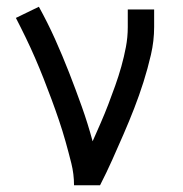

<svg xmlns="http://www.w3.org/2000/svg" viewBox="-20 -548 540 568"><path d="M199 0Q199 -33 191 -65Q183 -97 174 -129Q165 -161 154.5 -192Q144 -223 132.5 -254Q121 -285 109 -315.5Q97 -346 84 -376Q71 -406 56.5 -436Q42 -466 27 -495L95 -528Q121 -481 143 -432Q165 -383 184.5 -333Q204 -283 222 -232.5Q240 -182 254 -130Q266 -157 278 -184.5Q290 -212 300.5 -239.5Q311 -267 321 -295Q331 -323 339 -351.5Q347 -380 352.5 -409Q358 -438 358 -468V-520H436V-468Q436 -427 426.5 -386Q417 -345 404.5 -305.5Q392 -266 377 -227.5Q362 -189 345.5 -151Q329 -113 312 -75Q295 -37 276 0Z"/></svg>

Font: Iosevka MaddieWtf
Style: Regular
Weight: 400
Monospace: yes
Designer: Belleve Invis
Foundry: Belleve Invis
Version: Version 31.3.0; ttfautohint (v1.8.3)